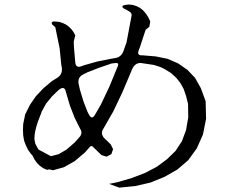

<svg xmlns="http://www.w3.org/2000/svg" viewBox="-20 -815 1040 853"><path d="M394.5 -161.1Q386.7 -170.9 378.9 -162.1L357.4 -137.7L312.5 -99.6L264.6 -72.3L215.8 -58.6L199.2 -62.5L188.5 -60.5L170.9 -68.4L156.2 -79.1L144.5 -90.8L133.8 -105.5L125 -123L117.2 -131.8L104.5 -149.4L94.7 -169.9L86.9 -190.4L83 -213.9L82 -238.3L83 -263.7L91.8 -306.6L113.3 -349.6L139.6 -387.7L172.9 -422.9L210 -454.1L233.4 -468.8Q257.8 -483.4 254.9 -512.7L252 -529.3L245.1 -599.6L225.6 -694.3L211.9 -706.1Q205.1 -717.8 218.8 -719.7L233.4 -718.8L247.1 -716.8L260.7 -711.9L274.4 -705.1L286.1 -696.3L296.9 -685.5L305.7 -673.8L314.5 -658.2L307.6 -629.9L308.6 -604.5L314.5 -537.1Q317.4 -511.7 340.8 -520.5L354.5 -525.4L413.1 -542L477.5 -554.7L489.3 -556.6Q518.6 -560.5 528.3 -587.9L542 -626L564.5 -745.1Q566.4 -754.9 557.6 -761.7L546.9 -768.6L528.3 -778.3Q516.6 -789.1 535.2 -793L552.7 -794.9L570.3 -793L585.9 -788.1L601.6 -780.3L616.2 -768.6L627.9 -754.9L638.7 -738.3L647.5 -719.7L643.6 -696.3L627 -682.6L601.6 -605.5L595.7 -589.8Q587.9 -567.4 612.3 -569.3L670.9 -564.5L724.6 -553.7L771.5 -533.2L812.5 -504.9L846.7 -468.8L872.1 -423.8L893.6 -365.2L895.5 -287.1L881.8 -217.8L854.5 -156.2L816.4 -103.5L767.6 -61.5L710.9 -29.3L648.4 -3.9L580.1 11.7L509.8 18.6L464.8 2L502.9 -5.9L566.4 -24.4L625 -46.9L676.8 -74.2L721.7 -107.4L759.8 -144.5L788.1 -187.5L806.6 -237.3L816.4 -293.9L815.4 -353.5L806.6 -388.7L795.9 -419.9L781.2 -446.3L762.7 -469.7L740.2 -490.2L711.9 -507.8L694.3 -516.6L664.1 -526.4L605.5 -535.2Q576.2 -536.1 563.5 -499L523.4 -404.3L483.4 -320.3L440.4 -245.1Q424.8 -223.6 441.4 -203.1L471.7 -173.8L482.4 -152.3L474.6 -129.9L453.1 -119.1L430.7 -126ZM148.4 -274.4 141.6 -252.9 136.7 -233.4 133.8 -214.8 132.8 -197.3 136.7 -176.8 144.5 -162.1 151.4 -150.4 206.1 -121.1 240.2 -129.9 275.4 -150.4 312.5 -182.6 334 -207Q348.6 -223.6 335.9 -243.2L311.5 -292L291 -344.7L272.5 -407.2Q266.6 -436.5 240.2 -415L210 -385.7L184.6 -354.5L166 -320.3ZM476.6 -533.2 421.9 -514.6 367.2 -493.2 349.6 -484.4Q324.2 -471.7 329.1 -443.4L335 -417L350.6 -365.2L369.1 -317.4L375 -306.6Q387.7 -280.3 402.3 -305.7L427.7 -349.6L465.8 -429.7L503.9 -522.5Q508.8 -535.2 496.1 -535.2Z"/></svg>

Font: B2 Hana
Style: Regular
Weight: 500
Version: 2020-08-05; (max)